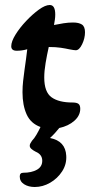

<svg xmlns="http://www.w3.org/2000/svg" viewBox="-20 -501 375 768"><path d="M119 247Q94 247 76.5 236Q59 225 59 205Q59 190 73 190Q106 190 127.5 178Q149 166 149 142Q149 117 123 106Q113 101 106 95Q99 89 99 82Q99 77 101.5 72.5Q104 68 108 62Q117 53 126 37.5Q135 22 142 7Q103 -7 86.5 -43.5Q70 -80 70 -132Q70 -155 72.5 -177Q75 -199 78 -221Q81 -243 84 -264Q87 -285 89 -304Q68 -298 47 -298Q25 -298 25 -316Q25 -335 42 -362.5Q59 -390 84.5 -417Q110 -444 135.5 -462.5Q161 -481 179 -481Q201 -481 201 -443Q201 -433 199.5 -422.5Q198 -412 196 -401Q215 -405 234.5 -408Q254 -411 272 -411Q295 -411 307.5 -403Q320 -395 320 -372Q320 -348 308.5 -324Q297 -300 283 -300Q280 -300 273 -301Q266 -302 256 -304Q243 -307 223 -310Q203 -313 175 -313Q168 -282 162.5 -249.5Q157 -217 157 -191Q157 -133 186 -112Q215 -91 270 -91Q287 -91 294 -85.5Q301 -80 301 -66Q301 -39 277.5 -18Q254 3 217 11Q209 21 200 31Q191 41 180 51Q242 63 245 122Q247 156 228.5 184.5Q210 213 180.5 230Q151 247 119 247Z"/></svg>

Font: Akaya Telivigala
Style: Regular
Weight: 400
Designer: Vaishnavi Murthy Yerkadithaya, Juan Luis Blanco Aristondo
Version: Version 1.002; ttfautohint (v1.8.3)